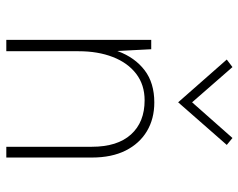

<svg xmlns="http://www.w3.org/2000/svg" viewBox="-96 -680 775 624"><g transform="rotate(90 292.0 -367.5)"><path d="M456.5 0V-278Q456.5 -361 416.5 -405.2Q376.5 -449.5 305.5 -449.5Q255 -449.5 219.2 -422Q183.5 -394.5 164.8 -346.2Q146 -298 146 -235H125.5Q125.5 -307.5 146 -362.8Q166.5 -418 207.8 -449.5Q249 -481 312.5 -481Q365.5 -481 405.8 -457Q446 -433 468.8 -387.8Q491.5 -342.5 491.5 -278V0ZM109 0V-471H139.5L146 -346.5V0ZM312 -558.5 173 -716.5 197.5 -735 318 -597H306L428 -735L450.5 -716.5Z"/></g></svg>

Font: Karla ExtraLight
Style: Regular
Weight: 250
Designer: Jonathan Pinhorn
Version: Version 2.004;gftools[0.9.33]